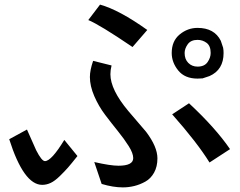

<svg xmlns="http://www.w3.org/2000/svg" viewBox="-20 -706 1040 833"><path d="M725 -476Q725 -528 759.5 -556.5Q794 -585 837 -585Q910 -585 938 -529L948 -499Q950 -489 950 -476Q950 -403 889 -376L859 -366Q849 -365 837 -365Q782 -365 753.5 -400Q725 -435 725 -476ZM837 -417Q867 -417 880.5 -436.5Q894 -456 894 -476Q894 -507 876.5 -520Q859 -533 837 -533Q808 -533 794.5 -514Q781 -495 781 -476Q781 -449 797 -433Q813 -417 837 -417ZM555 -502Q412 -599 363 -619L414 -686Q497 -663 619 -576ZM978 -59 889 -1Q835 -88 727 -210L800 -258Q915 -151 978 -59ZM558 -20Q558 -41 538.5 -72Q519 -103 491.5 -137Q464 -171 436 -208Q408 -245 389 -289Q370 -333 370 -372Q370 -401 384 -442L464 -422Q459 -402 459 -384Q459 -317 537 -224L614 -134Q663 -69 663 -19Q663 17 648.5 43Q634 69 610.5 82Q587 95 562.5 101Q538 107 513 107Q471 107 421 92L389 -3Q459 13 494 13Q558 13 558 -20ZM316 -29Q289 5 275 21Q261 37 239.5 58Q218 79 200 87.5Q182 96 163 96Q83 96 20 -102L97 -144L137 -54Q161 -7 175 -7Q203 -7 259 -99Z"/></svg>

Font: cwTeXHei
Style: Medium
Weight: 500
Version: Version 1.17